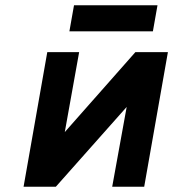

<svg xmlns="http://www.w3.org/2000/svg" viewBox="-20 -709 658 729"><path d="M69.5 0 159.5 -511H280.5L226 -207.5L494 -511H617.5L527.5 0H406L461 -303L192 0ZM243.5 -590 261 -689H578L560.5 -590Z"/></svg>

Font: Overpass
Style: Bold Italic
Weight: 700
Italic angle: -10°
Designer: Delve Withrington, Dave Bailey, Thomas Jockin
Foundry: Delve Fonts LLC
Version: Version 4.000; ttfautohint (v1.8.3)